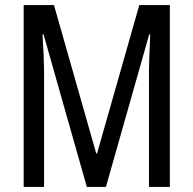

<svg xmlns="http://www.w3.org/2000/svg" viewBox="-20 -734 758 754"><path d="M151 -599H147Q153 -499 153 -458V0H73V-714H192L358 -131H361L527 -714H647V0H565V-456Q565 -489 570 -599H566L396 0H321Z"/></svg>

Font: Noto Sans UI Cond
Style: Regular
Weight: 400
Width: 3
Designer: Monotype Design Team
Foundry: Monotype Imaging Inc.
Version: Version 1.001